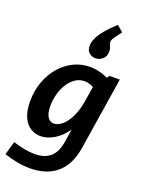

<svg xmlns="http://www.w3.org/2000/svg" viewBox="-209 -972 985 1306"><g transform="rotate(20 283.5 -319.0)"><path d="M180.4 242.1Q131.1 242.1 82.2 232.4Q33.4 222.7 -9.2 208.4L18.9 111Q60.2 125 101.2 132.4Q142.3 139.9 174.9 139.9Q222.8 139.9 253.7 126Q284.5 112.1 302.4 90.1Q320.3 68.1 329.4 41.9Q338.6 15.8 342.2 -8L366.8 -169.2L412.8 -242.8Q396 -159.4 356.5 -102.4Q316.9 -45.5 267.5 -16.7Q218 12.1 171.5 12.1Q132.5 12.1 98.9 -8.9Q65.4 -29.9 45.3 -74Q25.3 -118 25.3 -189.1Q25.3 -262.5 48.3 -327.2Q71.4 -392 112.9 -441.2Q154.5 -490.4 210.3 -518.4Q266.1 -546.4 330.9 -546.4Q373.8 -546.4 419 -532.1Q464.2 -517.9 509 -486.4L449.1 -501.4L473.7 -533.6L548.4 -534.3L465.9 -10Q454.5 62.1 427.4 110.7Q400.4 159.2 361.4 188.2Q322.5 217.1 276.2 229.6Q229.9 242.1 180.4 242.1ZM227.8 -99.6Q249.2 -99.6 271.7 -113.5Q294.1 -127.4 314.6 -154.5Q335 -181.5 351.1 -221.4Q367.1 -261.2 375.7 -313.2L398 -451.7L420.7 -406.3Q396 -424.9 373.1 -433.5Q350.2 -442.2 327.8 -442.2Q292.3 -442.2 262.7 -422.5Q233.1 -402.8 211.2 -369.2Q189.3 -335.6 177.5 -293.1Q165.6 -250.6 165.6 -205.1Q165.6 -150.9 182.8 -125.3Q199.9 -99.6 227.8 -99.6ZM409 -879.6 453.4 -841.6Q425.6 -805.4 412.8 -786.3Q400 -767.1 400 -752.7Q400 -738.6 407.7 -725.1Q415.5 -711.5 415.5 -687.9Q415.5 -651.4 392.1 -632.5Q368.8 -613.6 341.8 -613.6Q317.1 -613.6 296.9 -629.8Q276.8 -646 276.8 -681.5Q276.8 -704.8 289.1 -733.3Q301.3 -761.9 330.3 -798Q359.3 -834.1 409 -879.6Z"/></g></svg>

Font: Bitter Thin
Style: Italic
Weight: 100
Italic angle: -9°
Designer: Sol Matas, and Bitter project Authors
Foundry: Sol Matas
Version: Version 2.002